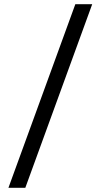

<svg xmlns="http://www.w3.org/2000/svg" viewBox="-20 -690 477 910"><path d="M337 -670 20 200H100L417 -670Z"/></svg>

Font: LT Wave Light
Style: Regular
Weight: 300
Designer: Daniel Lyons
Version: Version 2.5 (Glyphs App)